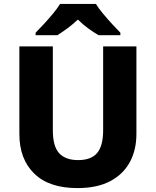

<svg xmlns="http://www.w3.org/2000/svg" viewBox="-20 -1044 796 981"><path d="M677 -360Q677 -278 643.5 -216Q610 -154 543.5 -118.5Q477 -83 375 -83Q231 -83 155 -157Q79 -231 79 -359V-807H250V-378Q250 -296 282.5 -261Q315 -226 379 -226Q446 -226 476.5 -262.5Q507 -299 507 -379V-807H677ZM470 -1024Q484 -1001 507 -973.5Q530 -946 553.5 -920.5Q577 -895 595 -877V-864H484Q458 -879 430.5 -899Q403 -919 378 -944Q351 -919 325.5 -900Q300 -881 273 -864H162V-877Q181 -896 204.5 -921.5Q228 -947 250.5 -974Q273 -1001 287 -1024Z"/></svg>

Font: Noto Sans Telugu UI ExtraBold
Style: Regular
Weight: 800
Designer: Jelle Bosma - Monotype Design Team
Foundry: Monotype Imaging Inc.
Version: Version 2.005; ttfautohint (v1.8.4.7-5d5b)